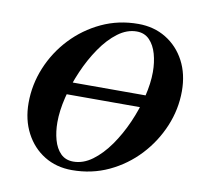

<svg xmlns="http://www.w3.org/2000/svg" viewBox="-77 -743 860 837"><g transform="rotate(10 353.5 -325.0)"><path d="M127.3 -307.8 130.6 -362.6H650.1L643.8 -307.8ZM294 14Q225 14 171.8 -18.6Q118.6 -51.3 88.1 -109.3Q57.5 -167.4 57.5 -242.2Q57.5 -323.2 88.7 -398.8Q120 -474.5 176.1 -534.1Q232.3 -593.7 307.2 -628.9Q382.2 -664 469.6 -664Q538.6 -664 592.3 -631.4Q646 -598.7 676.5 -541.1Q706.9 -483.4 706.9 -407.8Q706.9 -327.6 675.3 -252Q643.6 -176.3 587.5 -116.3Q531.3 -56.3 456.4 -21.1Q381.4 14 294 14ZM293.7 -23.6Q337 -23.6 377.4 -53.2Q417.7 -82.8 452.4 -132Q487 -181.2 513 -240.4Q539 -299.6 553.4 -358.9Q567.8 -418.2 567.8 -468Q567.8 -510.9 557.4 -547.9Q547 -584.9 524.9 -607.6Q502.9 -630.3 468.3 -630.3Q425.3 -630.3 385 -600.2Q344.8 -570.1 310.7 -520.3Q276.5 -470.6 250.7 -411Q224.8 -351.4 210.3 -291.2Q195.8 -231 195.8 -181.2Q195.8 -139.1 205.8 -103.1Q215.8 -67.1 237.4 -45.3Q259.1 -23.6 293.7 -23.6Z"/></g></svg>

Font: EB Garamond
Style: Italic
Weight: 400
Italic angle: -17.2°
Designer: Georg Duffner and Octavio Pardo
Foundry: Georg Duffner
Version: Version 1.001